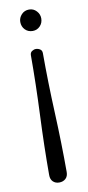

<svg xmlns="http://www.w3.org/2000/svg" viewBox="-87 -779 377 820"><g transform="rotate(-10 102.0 -369.0)"><path d="M64 -33Q64 -157 70 -291.5Q76 -426 76 -550Q76 -562 84.5 -567.5Q93 -573 101 -573Q111 -573 119.5 -567.5Q128 -562 128 -550Q128 -426 134 -291.5Q140 -157 140 -33Q140 -14 129 -4Q118 6 101 6Q85 6 74.5 -4Q64 -14 64 -33ZM102 -651Q82 -651 69 -664.5Q56 -678 56 -698Q56 -716 69 -730Q82 -744 102 -744Q121 -744 134 -730Q147 -716 147 -698Q147 -678 134 -664.5Q121 -651 102 -651Z"/></g></svg>

Font: Dosis
Style: Book
Weight: 400
Designer: EdgarTolentino, PabloImpallari, IginoMarini
Foundry: EdgarTolentino, PabloImpallari, IginoMarini
Version: Version 1.007